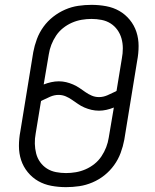

<svg xmlns="http://www.w3.org/2000/svg" viewBox="-20 -763 640 791"><path d="M252 8Q221 8 191.5 2.5Q162 -3 137.5 -17Q113 -31 94.5 -53.5Q76 -76 67 -103.5Q58 -131 58 -161.5Q58 -192 64 -223L117 -548Q122 -575 132 -602Q142 -629 159 -652.5Q176 -676 199 -694Q222 -712 248.5 -723.5Q275 -735 302.5 -739Q330 -743 357 -743Q388 -743 417.5 -737.5Q447 -732 471.5 -718Q496 -704 514.5 -681.5Q533 -659 542 -631.5Q551 -604 551 -573.5Q551 -543 545 -512L492 -187Q487 -160 477 -133Q467 -106 450 -82.5Q433 -59 410.5 -41Q388 -23 361 -11.5Q334 0 306.5 4Q279 8 252 8ZM388 -363Q405 -363 422.5 -370.5Q440 -378 458 -387L459 -388H460L482 -522Q486 -543 486 -564Q486 -585 480.5 -604.5Q475 -624 463.5 -640Q452 -656 435.5 -666.5Q419 -677 398.5 -681Q378 -685 357 -685Q337 -685 316.5 -681.5Q296 -678 276.5 -669.5Q257 -661 240 -647.5Q223 -634 211 -616Q199 -598 191.5 -578.5Q184 -559 181 -539L160 -415Q175 -421 191 -424.5Q207 -428 222 -428Q238 -428 252.5 -424.5Q267 -421 281 -415Q295 -409 307.5 -400.5Q320 -392 332 -383.5Q344 -375 358 -369Q372 -363 388 -363ZM252 -50Q272 -50 292.5 -53.5Q313 -57 332.5 -65.5Q352 -74 369 -87.5Q386 -101 398 -119Q410 -137 417.5 -156.5Q425 -176 428 -196L449 -320Q434 -314 418.5 -310.5Q403 -307 388 -307Q372 -307 357 -310.5Q342 -314 328 -320Q314 -326 301.5 -334.5Q289 -343 277 -351.5Q265 -360 251 -366Q237 -372 221 -372Q204 -372 186.5 -364.5Q169 -357 151 -348L150 -347H149L127 -213Q123 -192 123.5 -171Q124 -150 129 -130.5Q134 -111 145.5 -95Q157 -79 173.5 -68.5Q190 -58 210.5 -54Q231 -50 252 -50Z"/></svg>

Font: Iosevka Light Extended
Style: Italic
Weight: 300
Width: 7
Italic angle: -9°
Monospace: yes
Designer: Belleve Invis
Foundry: Belleve Invis
Version: Version 32.5.0; ttfautohint (v1.8.4)